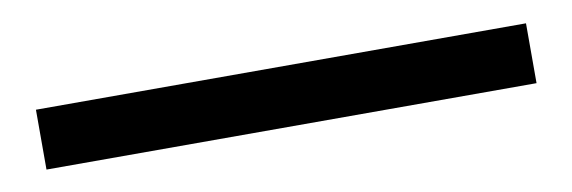

<svg xmlns="http://www.w3.org/2000/svg" viewBox="-25 38 649 218"><g transform="rotate(-10 300.0 147.5)"><path d="M17.5 182V113H582.5V182Z"/></g></svg>

Font: Victor Mono Thin
Style: Regular
Weight: 100
Monospace: yes
Designer: Rune Bjørnerås
Version: Version 1.561;gftools[0.9.30]